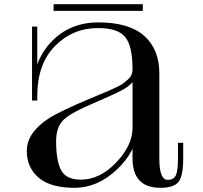

<svg xmlns="http://www.w3.org/2000/svg" viewBox="-20 -877 970 917"><path d="M741 -119V-527Q741 -641 669 -705.5Q597 -770 450 -770Q311 -770 222 -674Q133 -578 133 -419H158Q158 -571 242.5 -657Q327 -743 448 -743Q544 -743 578.5 -699.5Q613 -656 613 -547V-121Q613 20 746 20Q811 20 833 -9Q855 -38 855 -119V-195H830V-121Q830 -62 820 -40Q810 -18 781 -18Q741 -18 741 -119ZM613 -545Q613 -532 608 -520Q603 -508 590.5 -497Q578 -486 567.5 -478Q557 -470 534 -459.5Q511 -449 498 -443Q485 -437 455 -425Q425 -413 412 -407Q264 -345 212 -311Q108 -243 108 -156Q108 -77 164.5 -28.5Q221 20 336 20Q446 20 538.5 -67.5Q631 -155 631 -249L613 -356V-266Q613 -183 535 -101Q457 -19 366 -19Q296 -19 272 -64Q248 -109 248 -202Q248 -272 285 -306Q322 -340 422 -382Q550 -437 578 -455Q620 -482 631 -516V-545ZM158 -750H133V-397H158ZM662 -825H236V-857H662Z"/></svg>

Font: Solide Mirage
Style: Mono
Weight: 400
Width: 6
Designer: Jérémy Landes
Foundry: Velvetyne Type Foundry
Version: Version 1.1